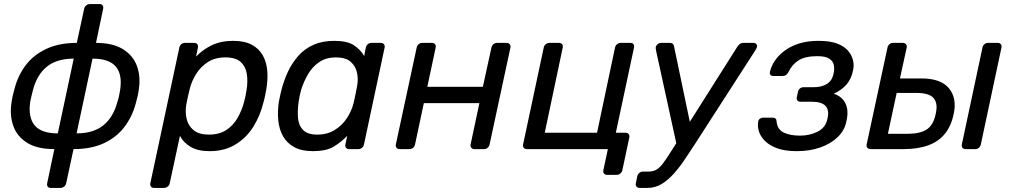

<svg xmlns="http://www.w3.org/2000/svg" viewBox="-20 -730 4948 940"><path d="M228 190Q218 190 213.5 183.5Q209 177 211 167L246 0Q163 0 113.5 -30.5Q64 -61 45.5 -112.5Q27 -164 36 -225Q38 -242 42 -260Q46 -278 51 -295Q68 -361 106.5 -411.5Q145 -462 207.5 -491Q270 -520 356 -520L392 -687Q394 -697 402 -703.5Q410 -710 420 -710H468Q478 -710 482.5 -703.5Q487 -697 485 -687L450 -520Q532 -520 581.5 -489.5Q631 -459 650 -408Q669 -357 660 -295Q658 -278 654 -260Q650 -242 645 -225Q628 -160 589.5 -109Q551 -58 489 -29Q427 0 340 0L304 167Q302 177 294 183.5Q286 190 276 190ZM263 -77 341 -443Q259 -443 210 -404Q161 -365 141 -288Q137 -273 134 -259.5Q131 -246 128 -232Q117 -156 149.5 -116.5Q182 -77 263 -77ZM355 -77Q437 -77 486 -116.5Q535 -156 555 -232Q560 -246 562.5 -259.5Q565 -273 568 -288Q580 -365 547 -404Q514 -443 433 -443Z M734 190Q724 190 719 183.5Q714 177 716 167L858 -497Q860 -507 867.5 -513.5Q875 -520 885 -520H931Q941 -520 946 -513.5Q951 -507 949 -497L940 -453Q971 -486 1016 -508Q1061 -530 1121 -530Q1177 -530 1212.5 -511Q1248 -492 1266.5 -459Q1285 -426 1288.5 -384Q1292 -342 1284 -294Q1281 -278 1277.5 -260Q1274 -242 1269 -226Q1254 -164 1220.5 -110Q1187 -56 1133.5 -23Q1080 10 1006 10Q948 10 912.5 -11.5Q877 -33 861 -65L811 167Q809 177 801 183.5Q793 190 783 190ZM1002 -71Q1054 -71 1088 -93.5Q1122 -116 1143 -152.5Q1164 -189 1175 -231Q1179 -246 1182 -260Q1185 -274 1187 -289Q1194 -331 1188.5 -367.5Q1183 -404 1158.5 -426.5Q1134 -449 1083 -449Q1033 -449 997.5 -426Q962 -403 940 -367.5Q918 -332 909 -295Q905 -279 900 -257Q895 -235 892 -218Q886 -183 893.5 -149Q901 -115 927.5 -93Q954 -71 1002 -71Z M1512 10Q1457 10 1421 -9.5Q1385 -29 1366 -62.5Q1347 -96 1342.5 -139Q1338 -182 1345 -230Q1348 -246 1351 -260Q1354 -274 1358 -290Q1370 -337 1390 -379.5Q1410 -422 1440.5 -456.5Q1471 -491 1514.5 -510.5Q1558 -530 1616 -530Q1680 -530 1712.5 -508.5Q1745 -487 1763 -456L1771 -497Q1773 -507 1780.5 -513.5Q1788 -520 1799 -520H1844Q1854 -520 1859.5 -513.5Q1865 -507 1863 -497L1762 -23Q1760 -13 1752.5 -6.5Q1745 0 1735 0H1689Q1679 0 1674 -6.5Q1669 -13 1671 -23L1680 -65Q1649 -33 1612.5 -11.5Q1576 10 1512 10ZM1533 -71Q1583 -71 1619.5 -94Q1656 -117 1679 -152.5Q1702 -188 1711 -225Q1715 -241 1719.5 -263.5Q1724 -286 1727 -302Q1735 -337 1728.5 -371Q1722 -405 1697.5 -427Q1673 -449 1624 -449Q1577 -449 1543.5 -426.5Q1510 -404 1488.5 -367.5Q1467 -331 1454 -289Q1450 -274 1447 -260Q1444 -246 1442 -231Q1436 -189 1439 -152.5Q1442 -116 1464 -93.5Q1486 -71 1533 -71Z M1937 0Q1927 0 1921.5 -6.5Q1916 -13 1918 -23L2020 -497Q2022 -507 2029.5 -513.5Q2037 -520 2047 -520H2095Q2105 -520 2110 -513.5Q2115 -507 2113 -497L2072 -305H2344L2386 -497Q2388 -507 2395.5 -513.5Q2403 -520 2413 -520H2460Q2470 -520 2475.5 -513.5Q2481 -507 2479 -497L2377 -23Q2375 -13 2367.5 -6.5Q2360 0 2350 0H2303Q2293 0 2287.5 -6.5Q2282 -13 2284 -23L2327 -225H2055L2012 -23Q2010 -13 2002.5 -6.5Q1995 0 1985 0Z M2952 126Q2942 126 2937 119.5Q2932 113 2934 103L2956 0H2560Q2549 0 2544 -6.5Q2539 -13 2541 -23L2642 -497Q2644 -507 2652 -513.5Q2660 -520 2670 -520H2717Q2727 -520 2732 -513.5Q2737 -507 2735 -497L2647 -80H2903L2991 -497Q2993 -507 3001 -513.5Q3009 -520 3019 -520H3066Q3077 -520 3081.5 -513.5Q3086 -507 3084 -497L2995 -80H3043Q3053 -80 3058 -73.5Q3063 -67 3061 -57L3027 103Q3025 113 3017 119.5Q3009 126 2999 126Z M3112 190Q3101 190 3096 183.5Q3091 177 3093 167L3100 133Q3102 123 3110 116.5Q3118 110 3128 110H3155Q3177 110 3193 101Q3209 92 3225.5 70.5Q3242 49 3265 12L3591 -503Q3597 -511 3603 -515.5Q3609 -520 3620 -520H3670Q3678 -520 3683 -514Q3688 -508 3686 -500Q3685 -495 3677 -482L3387 -32Q3363 4 3337.5 43Q3312 82 3283 115.5Q3254 149 3221.5 169.5Q3189 190 3150 190ZM3294 -15 3192 -482Q3189 -496 3191 -502Q3194 -509 3200.5 -514.5Q3207 -520 3215 -520H3259Q3270 -520 3274.5 -515Q3279 -510 3280 -503L3363 -106Z M3881 10Q3822 10 3783.5 -4.5Q3745 -19 3723.5 -41.5Q3702 -64 3695 -88.5Q3688 -113 3692 -134Q3693 -143 3700 -148.5Q3707 -154 3716 -154H3762Q3772 -154 3777 -149.5Q3782 -145 3782 -135Q3786 -96 3817 -81Q3848 -66 3897 -66Q3945 -66 3984 -86Q4023 -106 4031 -149Q4041 -190 4022 -211Q4003 -232 3953 -232H3899Q3889 -232 3884 -238Q3879 -244 3881 -254L3887 -281Q3889 -291 3896.5 -297Q3904 -303 3914 -303H3962Q4003 -303 4028.5 -319Q4054 -335 4061 -370Q4066 -391 4062.5 -410.5Q4059 -430 4040.5 -442.5Q4022 -455 3981 -455Q3923 -455 3890.5 -435Q3858 -415 3840 -377Q3834 -366 3827 -362Q3820 -358 3811 -358H3765Q3757 -358 3752.5 -363Q3748 -368 3749 -377Q3756 -407 3774.5 -434Q3793 -461 3823 -483Q3853 -505 3894 -517.5Q3935 -530 3987 -530Q4044 -530 4079 -516.5Q4114 -503 4132.5 -481Q4151 -459 4156.5 -433.5Q4162 -408 4156 -384Q4148 -344 4125 -317Q4102 -290 4062 -271Q4090 -262 4106.5 -243Q4123 -224 4127.5 -197.5Q4132 -171 4124 -137Q4116 -93 4082.5 -60Q4049 -27 3997 -8.5Q3945 10 3881 10Z M4242 0Q4232 0 4226.5 -6.5Q4221 -13 4223 -23L4325 -497Q4327 -507 4334.5 -513.5Q4342 -520 4352 -520H4400Q4410 -520 4415.5 -513.5Q4421 -507 4419 -497L4386 -346H4491Q4587 -346 4626.5 -297Q4666 -248 4649 -172Q4637 -113 4606 -75Q4575 -37 4524.5 -18.5Q4474 0 4405 0ZM4327 -75H4424Q4485 -75 4517.5 -96.5Q4550 -118 4561 -172Q4573 -224 4551 -249.5Q4529 -275 4467 -275H4370ZM4707 0Q4697 0 4692 -6.5Q4687 -13 4689 -23L4790 -497Q4792 -507 4799.5 -513.5Q4807 -520 4817 -520H4865Q4875 -520 4880 -513.5Q4885 -507 4883 -497L4782 -23Q4780 -13 4772.5 -6.5Q4765 0 4755 0Z"/></svg>

Font: Rubik
Style: Italic
Weight: 400
Italic angle: -12°
Designer: Hubert and Fischer
Foundry: Hubert and Fischer
Version: Version 2.300;gftools[0.9.30]